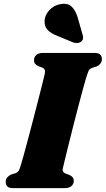

<svg xmlns="http://www.w3.org/2000/svg" viewBox="-20 -974 548 994"><path d="M306 -105.5Q302.5 -92.5 306.5 -86Q310.5 -79.5 318.5 -76L339 -68.5Q362 -58 362 -38.5Q362 -21.5 350 -10.8Q338 0 315.5 0H49Q25.5 0 17.5 -9.2Q9.5 -18.5 9.5 -32.5Q9.5 -47 18.2 -56.5Q27 -66 38 -70.5L60.5 -77.5Q70.5 -81.5 75.5 -88Q80.5 -94.5 85.5 -111.5Q91.5 -130.5 102 -168Q112.5 -205.5 125.2 -253.8Q138 -302 151.5 -353.8Q165 -405.5 177.2 -453.5Q189.5 -501.5 198.8 -538.5Q208 -575.5 212 -593Q217 -617 199 -624L178.5 -631.5Q156 -641.5 156 -661.5Q156 -679 167.8 -689.5Q179.5 -700 202.5 -700H468Q491.5 -700 499.5 -690.8Q507.5 -681.5 507.5 -667.5Q507.5 -653.5 499 -643.8Q490.5 -634 479 -629.5L456.5 -622.5Q446 -618.5 441.5 -612Q437 -605.5 431.5 -588Q425 -569.5 413.8 -529Q402.5 -488.5 388.8 -436Q375 -383.5 361 -328.5Q347 -273.5 335 -225Q323 -176.5 315.2 -144.2Q307.5 -112 306 -105.5ZM382 -884 407.5 -795Q410.5 -785.5 410.2 -776.5Q410 -767.5 401 -759.5Q393 -752.5 381.2 -751.5Q369.5 -750.5 360 -754L277.5 -788Q242.5 -801.5 225.8 -819.8Q209 -838 211 -869.5Q212.5 -895.5 235.2 -921Q258 -946.5 292.5 -952.5Q330 -959.5 350.5 -940Q371 -920.5 382 -884Z"/></svg>

Font: Fraunces 9pt S000 Black
Style: Italic
Weight: 900
Italic angle: -16°
Version: Version 1.000; ttfautohint (v1.8.3)